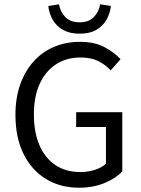

<svg xmlns="http://www.w3.org/2000/svg" viewBox="-20 -863 657 895"><path d="M348 12Q261 12 194.5 -28.5Q128 -69 90 -145Q52 -221 52 -328Q52 -407 74.5 -470Q97 -533 137.5 -577.5Q178 -622 233 -645Q288 -668 353 -668Q421 -668 467.5 -643Q514 -618 542 -587L496 -535Q472 -561 438.5 -578Q405 -595 355 -595Q289 -595 240 -562.5Q191 -530 164.5 -471Q138 -412 138 -330Q138 -247 163.5 -187Q189 -127 237.5 -94Q286 -61 356 -61Q391 -61 423 -71.5Q455 -82 474 -100V-271H335V-340H550V-64Q519 -31 466.5 -9.5Q414 12 348 12ZM351 -706Q305 -706 274 -723.5Q243 -741 226 -770.5Q209 -800 205 -835L255 -843Q261 -808 284.5 -783.5Q308 -759 351 -759Q394 -759 417.5 -783.5Q441 -808 447 -843L497 -835Q493 -800 476 -770.5Q459 -741 428.5 -723.5Q398 -706 351 -706Z"/></svg>

Font: Source Sans 3 ExtraLight
Style: Regular
Weight: 400
Version: Version 3.052;hotconv 1.1.0;makeotfexe 2.6.0